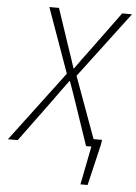

<svg xmlns="http://www.w3.org/2000/svg" viewBox="-94 -703 664 935"><g transform="rotate(5 238.5 -235.5)"><path d="M335 188 372 0H357L364 -37H421L417 -11L370 188ZM-36 0 222 -343 109 -659H156L223 -459Q231 -437 237.5 -416.5Q244 -396 252 -372H255Q272 -397 289 -419.5Q306 -442 322 -464L465 -659H513L270 -337L393 0H346L275 -209Q267 -233 258 -258.5Q249 -284 240 -309H238Q217 -281 198 -254.5Q179 -228 161 -203L12 0Z"/></g></svg>

Font: Source Sans 3 Light
Style: Italic
Weight: 300
Italic angle: -11°
Designer: Paul D. Hunt
Foundry: Adobe
Version: Version 3.046;hotconv 1.0.118;makeotfexe 2.5.65603